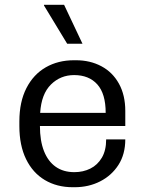

<svg xmlns="http://www.w3.org/2000/svg" viewBox="-20 -773 606 803"><path d="M284 10Q218 10 167.5 -20Q117 -50 89 -107.5Q61 -165 61 -246V-265Q61 -347 90.5 -404.5Q120 -462 171.5 -491.5Q223 -521 289 -521H298Q357 -521 404 -496Q451 -471 477.5 -423Q504 -375 504 -309V-246H147Q147 -184 164 -141Q181 -98 213 -75.5Q245 -53 291 -53Q328 -53 358 -68Q388 -83 406 -113.5Q424 -144 424 -190H504Q504 -128 475.5 -83.5Q447 -39 399 -14.5Q351 10 292 10ZM148 -301H422Q422 -381 387 -420Q352 -459 290 -459Q233 -459 193 -419.5Q153 -380 148 -301ZM261 -590 164 -750V-753H248L325 -590Z"/></svg>

Font: Chivo Medium Light
Style: Regular
Weight: 300
Version: Version 2.002